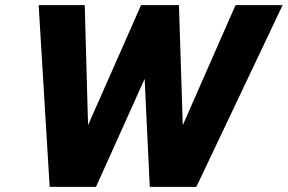

<svg xmlns="http://www.w3.org/2000/svg" viewBox="-20 -730 1124 750"><path d="M174 0H355L545 -422L565 0H747L1084 -710H900L694 -241L679 -710H531L324 -241L311 -710H131Z"/></svg>

Font: Geist ExtraBold
Style: Italic
Weight: 800
Italic angle: -12°
Designer: Basement.studio, Andrés Briganti, Mateo Zaragoza
Foundry: Basement.studio, Vercel, Andrés Briganti, Guido Ferreyra, Mateo Zaragoza
Version: Version 1.500